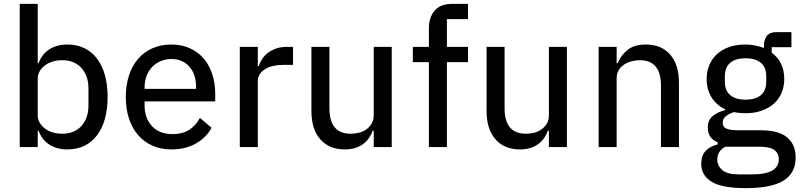

<svg xmlns="http://www.w3.org/2000/svg" viewBox="-20 -760 4137 992"><path d="M82 -740H175V-433H179Q197 -481 235.5 -505.5Q274 -530 328 -530Q377 -530 415.5 -511.5Q454 -493 481 -457.5Q508 -422 522 -372Q536 -322 536 -259Q536 -196 522 -146Q508 -96 481 -60.5Q454 -25 415.5 -6.5Q377 12 328 12Q274 12 235.5 -12.5Q197 -37 179 -85H175V0H82ZM301 -69Q364 -69 400.5 -109Q437 -149 437 -215V-303Q437 -369 400.5 -409Q364 -449 301 -449Q275 -449 252 -442Q229 -435 212 -422Q195 -409 185 -392Q175 -375 175 -354V-164Q175 -143 185 -126Q195 -109 212 -96Q229 -83 252 -76Q275 -69 301 -69Z M865 12Q811 12 767.5 -7.5Q724 -27 693.5 -62Q663 -97 646.5 -147Q630 -197 630 -259Q630 -320 646.5 -370.5Q663 -421 693.5 -456Q724 -491 767.5 -510.5Q811 -530 865 -530Q919 -530 961.5 -510.5Q1004 -491 1033 -457Q1062 -423 1077 -376Q1092 -329 1092 -275V-236H727V-215Q727 -150 765 -108.5Q803 -67 873 -67Q922 -67 957 -89Q992 -111 1013 -151L1073 -100Q1046 -49 992 -18.5Q938 12 865 12ZM865 -455Q835 -455 809.5 -444Q784 -433 765.5 -413.5Q747 -394 737 -367Q727 -340 727 -308V-301H993V-311Q993 -376 958.5 -415.5Q924 -455 865 -455Z M1219 0V-518H1312V-419H1317Q1323 -438 1335 -456Q1347 -474 1365 -487.5Q1383 -501 1407.5 -509.5Q1432 -518 1463 -518H1494V-425H1448Q1383 -425 1347.5 -401.5Q1312 -378 1312 -340V0Z M1911 -85H1906Q1899 -66 1887.5 -48.5Q1876 -31 1858.5 -17.5Q1841 -4 1817 4Q1793 12 1761 12Q1681 12 1635 -40Q1589 -92 1589 -187V-518H1682V-201Q1682 -69 1792 -69Q1814 -69 1835.5 -74.5Q1857 -80 1873.5 -92Q1890 -104 1900.5 -122Q1911 -140 1911 -164V-518H2004V0H1911Z M2196 -439H2113V-518H2196V-614Q2196 -671 2226 -705.5Q2256 -740 2317 -740H2398V-661H2289V-518H2398V-439H2289V0H2196Z M2816 -85H2811Q2804 -66 2792.5 -48.5Q2781 -31 2763.5 -17.5Q2746 -4 2722 4Q2698 12 2666 12Q2586 12 2540 -40Q2494 -92 2494 -187V-518H2587V-201Q2587 -69 2697 -69Q2719 -69 2740.5 -74.5Q2762 -80 2778.5 -92Q2795 -104 2805.5 -122Q2816 -140 2816 -164V-518H2909V0H2816Z M3073 0V-518H3166V-433H3171Q3189 -476 3223.5 -503Q3258 -530 3317 -530Q3397 -530 3442.5 -478Q3488 -426 3488 -331V0H3395V-317Q3395 -449 3286 -449Q3263 -449 3241.5 -443Q3220 -437 3203 -425.5Q3186 -414 3176 -396.5Q3166 -379 3166 -355V0Z M4091 53Q4091 134 4028.5 173Q3966 212 3834 212Q3710 212 3656.5 179Q3603 146 3603 86Q3603 44 3625.5 20Q3648 -4 3688 -14V-25Q3637 -45 3637 -101Q3637 -140 3663 -161Q3689 -182 3727 -191V-195Q3681 -217 3656 -257.5Q3631 -298 3631 -352Q3631 -391 3645 -424Q3659 -457 3684.5 -480.5Q3710 -504 3747 -517Q3784 -530 3831 -530Q3858 -530 3882 -525Q3906 -520 3927 -512V-523Q3927 -555 3942 -574.5Q3957 -594 3990 -594H4069V-516H3967V-488Q4032 -440 4032 -352Q4032 -313 4018 -280Q4004 -247 3978 -224Q3952 -201 3915 -188Q3878 -175 3831 -175Q3816 -175 3801 -176.5Q3786 -178 3773 -181Q3750 -174 3732 -161Q3714 -148 3714 -126Q3714 -103 3734.5 -95Q3755 -87 3790 -87H3908Q4004 -87 4047.5 -49.5Q4091 -12 4091 53ZM4004 62Q4004 33 3981.5 15.5Q3959 -2 3902 -2H3728Q3686 20 3686 64Q3686 96 3711.5 118.5Q3737 141 3798 141H3868Q3934 141 3969 121.5Q4004 102 4004 62ZM3832 -245Q3882 -245 3910.5 -268Q3939 -291 3939 -339V-365Q3939 -413 3910.5 -436Q3882 -459 3832 -459Q3782 -459 3753.5 -436Q3725 -413 3725 -365V-339Q3725 -291 3753.5 -268Q3782 -245 3832 -245Z"/></svg>

Font: IBM Plex Sans Text
Style: Regular
Weight: 450
Designer: Mike Abbink, Paul van der Laan, Pieter van Rosmalen
Foundry: Bold Monday
Version: Version 3.005